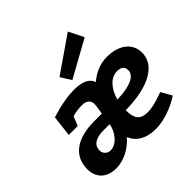

<svg xmlns="http://www.w3.org/2000/svg" viewBox="-209 -1046 1254 1254"><g transform="rotate(-45 418.5 -418.5)"><path d="M832 -407C832 -492 762 -550 649 -550C586 -550 529 -525 482 -484C471 -521 433 -550 345 -550C245 -550 130 -510 130 -510L113 -365H196L221 -429C221 -429 260 -442 311 -442C351 -442 375 -424 375 -387C375 -382 374 -373 373 -367L364 -311H293C142 -311 40 -250 40 -120C40 -40 94 9 177 9C256 9 326 -34 371 -87C397 -25 456 10 542 10C649 10 746 -47 775 -67L733 -141C712 -134 642 -105 583 -105C512 -105 490 -141 490 -216C710 -219 832 -292 832 -407ZM351 -226C344 -170 295 -100 235 -100C207 -100 183 -122 183 -150C183 -197 217 -226 295 -226ZM687 -389C687 -342 629 -307 501 -304C521 -380 570 -437 630 -437C668 -437 687 -421 687 -389ZM638 -743 586 -847 337 -675 383 -602Z"/></g></svg>

Font: Bitter
Style: Bold Italic
Weight: 700
Designer: Sol Matas
Foundry: Sol Matas
Version: Version 1.002